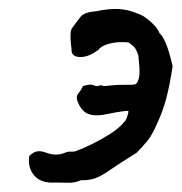

<svg xmlns="http://www.w3.org/2000/svg" viewBox="-20 -401 403 426"><path d="M103 4Q71 6 56 -11.5Q41 -29 45 -55Q53 -63 61.5 -65Q70 -67 83 -62Q94 -58 104 -58Q114 -58 124 -62Q130 -65 137 -64.5Q144 -64 149 -66Q163 -71 183.5 -81Q204 -91 224.5 -104Q245 -117 257 -132Q259 -133 262 -141.5Q265 -150 265 -155Q255 -155 236 -151.5Q217 -148 208 -146Q186 -143 173 -149.5Q160 -156 152 -176Q148 -187 154 -194Q160 -201 164 -210Q171 -212 177 -213Q183 -214 190 -211Q195 -209 200 -211Q205 -213 210 -210Q214 -210 226 -211.5Q238 -213 273 -213Q277 -213 280 -214Q283 -215 285 -219Q289 -227 289.5 -238.5Q290 -250 287 -278Q282 -293 277 -297.5Q272 -302 265 -307Q240 -309 222 -304Q204 -299 199 -291Q178 -275 160 -274.5Q142 -274 139 -286Q139 -291 137.5 -302.5Q136 -314 136.5 -325Q137 -336 141 -340Q151 -354 159 -364Q167 -374 193 -376Q221 -382 242.5 -381Q264 -380 285 -371Q297 -368 313.5 -353.5Q330 -339 334 -327Q340 -323 347.5 -306Q355 -289 363 -254Q357 -214 349.5 -185Q342 -156 330 -130Q318 -102 307.5 -89Q297 -76 283 -62Q243 -37 223.5 -23.5Q204 -10 191.5 -5.5Q179 -1 159 -1Q146 5 131.5 4.5Q117 4 103 4Z"/></svg>

Font: Caveat Medium
Style: Regular
Weight: 500
Designer: Pablo Impallari
Foundry: Pablo Impallari
Version: Version 2.000